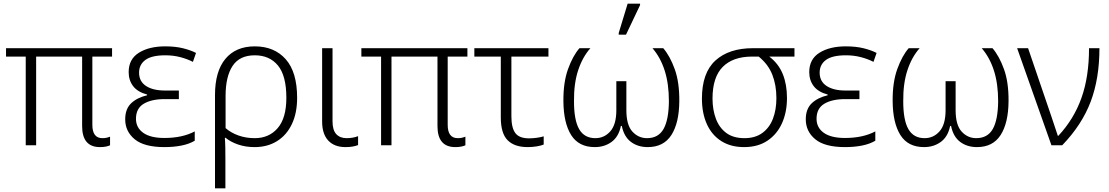

<svg xmlns="http://www.w3.org/2000/svg" viewBox="-20 -796 6074 1052"><path d="M528 10Q430 10 430 -105V-486H178V0H121V-486H13V-532H594V-486H486V-112Q486 -39 541 -39Q555 -39 565.5 -41.5Q576 -44 583 -47V0Q575 4 561 7Q547 10 528 10Z M881 10Q770 10 718 -33Q666 -76 666 -142Q666 -199 698.5 -230Q731 -261 786 -274V-278Q734 -292 709.5 -324Q685 -356 685 -401Q685 -472 741 -507Q797 -542 885 -542Q941 -542 983 -531.5Q1025 -521 1054 -506L1037 -457Q1006 -473 967.5 -483Q929 -493 886 -493Q811 -493 776.5 -467.5Q742 -442 742 -398Q742 -350 780 -325Q818 -300 883 -300H960V-253H883Q810 -253 767.5 -227.5Q725 -202 725 -145Q725 -97 764.5 -68.5Q804 -40 881 -40Q979 -40 1047 -76V-25Q1017 -7 974.5 1.5Q932 10 881 10Z M1158 236V-275Q1158 -405 1215 -473.5Q1272 -542 1376 -542Q1483 -542 1545.5 -471.5Q1608 -401 1608 -260Q1608 -176 1579 -115.5Q1550 -55 1497.5 -22.5Q1445 10 1375 10Q1326 10 1285 -4Q1244 -18 1216 -41H1212Q1214 -16 1214.5 14Q1215 44 1215 80V236ZM1376 -39Q1454 -39 1501.5 -94Q1549 -149 1549 -260Q1549 -381 1503 -437Q1457 -493 1376 -493Q1293 -493 1254.5 -435Q1216 -377 1216 -270V-94Q1246 -68 1287 -53.5Q1328 -39 1376 -39Z M1873 10Q1812 10 1778.5 -26Q1745 -62 1745 -130V-532H1802V-131Q1802 -83 1822.5 -61Q1843 -39 1879 -39Q1914 -39 1942 -50V-1Q1929 4 1912 7Q1895 10 1873 10Z M2475 10Q2377 10 2377 -105V-486H2125V0H2068V-486H1960V-532H2541V-486H2433V-112Q2433 -39 2488 -39Q2502 -39 2512.5 -41.5Q2523 -44 2530 -47V0Q2522 4 2508 7Q2494 10 2475 10Z M2871 10Q2799 10 2761.5 -27.5Q2724 -65 2724 -152V-486H2579V-532H2985V-486H2782V-159Q2782 -96 2803.5 -67Q2825 -38 2879 -38Q2899 -38 2921 -41Q2943 -44 2959 -49V-4Q2945 2 2921 6Q2897 10 2871 10Z M3239 10Q3151 10 3109.5 -56Q3068 -122 3067 -241Q3066 -345 3092.5 -418Q3119 -491 3155 -532H3215Q3172 -484 3148 -411.5Q3124 -339 3125 -241Q3125 -137 3153.5 -88Q3182 -39 3242 -39Q3291 -39 3324 -76.5Q3357 -114 3357 -192V-351H3412V-192Q3412 -111 3445 -75Q3478 -39 3525 -39Q3587 -39 3615.5 -89Q3644 -139 3645 -241Q3645 -337 3622 -409Q3599 -481 3555 -532H3614Q3651 -489 3677 -417Q3703 -345 3702 -241Q3701 -122 3658.5 -56Q3616 10 3529 10Q3475 10 3437 -18.5Q3399 -47 3387 -106H3382Q3370 -47 3331 -18.5Q3292 10 3239 10ZM3370 -606V-615L3419 -776H3487V-768L3410 -606Z M4057 10Q3984 10 3932 -23Q3880 -56 3853 -116Q3826 -176 3826 -256Q3826 -397 3900 -464.5Q3974 -532 4106 -532H4333V-486H4195Q4246 -447 4269 -390Q4292 -333 4292 -259Q4292 -182 4265 -121.5Q4238 -61 4185.5 -25.5Q4133 10 4057 10ZM4059 -39Q4118 -39 4157 -67.5Q4196 -96 4215 -145.5Q4234 -195 4234 -258Q4234 -330 4211.5 -387Q4189 -444 4137 -486H4101Q3996 -486 3940 -429.5Q3884 -373 3884 -256Q3884 -195 3902.5 -145.5Q3921 -96 3959.5 -67.5Q3998 -39 4059 -39Z M4610 10Q4499 10 4447 -33Q4395 -76 4395 -142Q4395 -199 4427.5 -230Q4460 -261 4515 -274V-278Q4463 -292 4438.5 -324Q4414 -356 4414 -401Q4414 -472 4470 -507Q4526 -542 4614 -542Q4670 -542 4712 -531.5Q4754 -521 4783 -506L4766 -457Q4735 -473 4696.5 -483Q4658 -493 4615 -493Q4540 -493 4505.5 -467.5Q4471 -442 4471 -398Q4471 -350 4509 -325Q4547 -300 4612 -300H4689V-253H4612Q4539 -253 4496.5 -227.5Q4454 -202 4454 -145Q4454 -97 4493.5 -68.5Q4533 -40 4610 -40Q4708 -40 4776 -76V-25Q4746 -7 4703.5 1.5Q4661 10 4610 10Z M5043 10Q4955 10 4913.5 -56Q4872 -122 4871 -241Q4870 -345 4896.5 -418Q4923 -491 4959 -532H5019Q4976 -484 4952 -411.5Q4928 -339 4929 -241Q4929 -137 4957.5 -88Q4986 -39 5046 -39Q5095 -39 5128 -76.5Q5161 -114 5161 -192V-351H5216V-192Q5216 -111 5249 -75Q5282 -39 5329 -39Q5391 -39 5419.5 -89Q5448 -139 5449 -241Q5449 -337 5426 -409Q5403 -481 5359 -532H5418Q5455 -489 5481 -417Q5507 -345 5506 -241Q5505 -122 5462.5 -56Q5420 10 5333 10Q5279 10 5241 -18.5Q5203 -47 5191 -106H5186Q5174 -47 5135 -18.5Q5096 10 5043 10Z M5741 0 5553 -532H5613L5741 -157Q5748 -134 5759 -103Q5770 -72 5776 -52H5779Q5864 -143 5905.5 -259.5Q5947 -376 5947 -532H6004Q6004 -366 5956 -239Q5908 -112 5800 0Z"/></svg>

Font: RS Noto Sans Light
Style: Regular
Weight: 300
Designer: Monotype Design Team
Foundry: Monotype Imaging Inc.
Version: Version 3.10